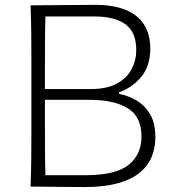

<svg xmlns="http://www.w3.org/2000/svg" viewBox="-20 -754 695 776"><path d="M163.6 -45.9Q162.1 -95.7 161.9 -144Q161.6 -192.4 161.6 -249V-350.6H341.8Q440.4 -350.6 496.1 -316.7Q551.8 -282.7 551.8 -201.7Q551.8 -129.9 500.2 -87.9Q448.7 -45.9 324.2 -45.9ZM320.8 2Q402.3 2 457.5 -13.7Q512.7 -29.3 545.9 -57.1Q579.1 -85 593.5 -121.6Q607.9 -158.2 607.9 -199.7Q607.9 -257.8 585.7 -293.9Q563.5 -330.1 529.8 -349.1Q496.1 -368.2 461.4 -374.5V-381.3Q515.1 -399.9 551.3 -443.8Q587.4 -487.8 587.4 -558.1Q587.4 -613.3 563.2 -652.8Q539.1 -692.4 489.5 -713.4Q439.9 -734.4 363.3 -734.4Q293 -734.4 228 -733.4Q163.1 -732.4 103.5 -732.4Q106 -670.4 106.4 -613.3Q106.9 -556.2 106.9 -488.3V-243.7Q106.9 -176.3 106.4 -119.1Q106 -62 103.5 0Q133.3 0 190.2 1Q247.1 2 320.8 2ZM161.6 -394V-482.9Q161.6 -539.6 161.9 -588.4Q162.1 -637.2 163.6 -687.5H359.9Q444.3 -687.5 487.5 -655.5Q530.8 -623.5 530.8 -551.3Q530.8 -510.7 512 -474.6Q493.2 -438.5 452.4 -416.3Q411.6 -394 345.2 -394Z"/></svg>

Font: Pinar-VF-FD
Style: Regular
Weight: 300
Designer: Amin Abedi
Version: Version 3.0